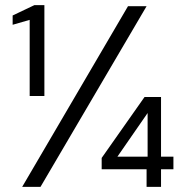

<svg xmlns="http://www.w3.org/2000/svg" viewBox="-20 -724 707 744"><path d="M95 -352V-647L29 -628V-664L113 -704H152V-352ZM66 0 476 -700H548L137 0ZM548 0V-68H374V-112L540 -348H604V-117H652V-68H604V0ZM435 -117H552V-286Z"/></svg>

Font: DM Sans 18pt Light
Style: Regular
Weight: 300
Designer: Colophon Foundry, Jonny Pinhorn
Foundry: Colophon Foundry
Version: Version 4.004;gftools[0.9.30]